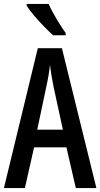

<svg xmlns="http://www.w3.org/2000/svg" viewBox="-20 -960 512 980"><path d="M367 0 319 -208H154L107 0H0L173 -714H296L472 0ZM253 -519Q241 -580 235 -629Q230 -579 217 -520L170 -298H301ZM228 -940Q238 -918 253.5 -890Q269 -862 285.5 -835.5Q302 -809 315 -792V-780H251Q232 -797 205 -824.5Q178 -852 153.5 -881Q129 -910 116 -931V-940Z"/></svg>

Font: Noto Sans Khmer UI ExtraCondensed Medium
Style: Regular
Weight: 500
Width: 2
Designer: Danh Hong and the Monotype Design Team
Foundry: Monotype Imaging Inc.
Version: Version 2.002; ttfautohint (v1.8.4.7-5d5b)